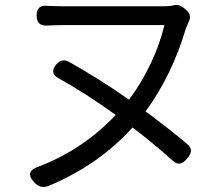

<svg xmlns="http://www.w3.org/2000/svg" viewBox="-20 -714 872 765"><path d="M118 14Q74 -31 136 -51Q312 -119 441 -256Q322 -342 212 -403Q176 -423 204 -457Q226 -483 254 -468Q371 -403 494 -317Q544 -383 582 -464Q618 -541 635 -614H231Q207 -614 165 -612Q126 -611 126 -652.5Q126 -694 165 -691Q207 -689 231 -689H433H635Q653 -689 668 -692Q690 -699 710 -684L721 -675Q733 -666 736 -653Q739 -640 732 -628Q730 -623 726 -613Q723 -606 721 -602Q666 -415 560 -270Q659 -197 726 -140Q742 -126 741 -112Q740 -99 725 -81.5Q710 -64 696.5 -62Q683 -60 667 -75Q590 -144 508 -206Q374 -57 173 27Q141 39 118 14Z"/></svg>

Font: GenSenRounded TW R
Style: Regular
Weight: 400
Version: Version 1.501;PS 1;hotconv 16.6.51;makeotf.lib2.5.65220